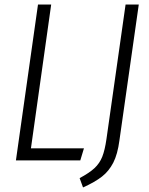

<svg xmlns="http://www.w3.org/2000/svg" viewBox="-20 -705 653 844"><path d="M205 -685 116 -53H349L333 0H50L147 -685ZM505 -88Q497 -27 478 10Q459 47 428.5 71Q398 95 345 119L330 78Q373 55 395.5 34Q418 13 429.5 -16Q441 -45 448 -94L532 -685H590Z"/></svg>

Font: Fira Sans Extra Condensed Light
Style: Italic
Weight: 300
Width: 3
Italic angle: -8°
Designer: Carrois Corporate & Edenspiekermann AG
Foundry: Carrois Corporate GbR & Edenspiekermann AG
Version: Version 4.203